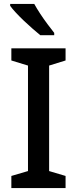

<svg xmlns="http://www.w3.org/2000/svg" viewBox="-20 -961 394 981"><path d="M315 0H38V-62L123 -87V-626L38 -652V-714H315V-652L231 -626V-87L315 -62ZM155 -941Q167 -919 185 -891.5Q203 -864 222.5 -838Q242 -812 257 -793V-781H186Q169 -795 146.5 -814.5Q124 -834 101.5 -855.5Q79 -877 60.5 -897Q42 -917 32 -931V-941Z"/></svg>

Font: Noto Sans Tangsa Medium
Style: Regular
Weight: 500
Version: Version 1.504